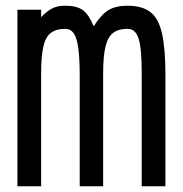

<svg xmlns="http://www.w3.org/2000/svg" viewBox="-20 -652 640 672"><path d="M41 0V-618H124V-592Q145 -614 163.5 -623Q182 -632 208 -632Q249 -632 270 -616.5Q291 -601 308 -560Q334 -601 359.5 -616.5Q385 -632 426 -632Q477 -632 506 -610Q535 -588 547 -535Q559 -482 559 -391V0H476V-391Q476 -451 471.5 -486Q467 -521 456 -536Q445 -551 426 -551Q394 -551 375.5 -536.5Q357 -522 349 -488Q341 -454 341 -395V0H259V-385Q259 -447 254 -483.5Q249 -520 238 -535.5Q227 -551 208 -551Q176 -551 157.5 -536.5Q139 -522 131.5 -488Q124 -454 124 -395V0Z"/></svg>

Font: Victor Mono Thin Medium
Style: Regular
Weight: 500
Monospace: yes
Version: Version 1.561;gftools[0.9.30]